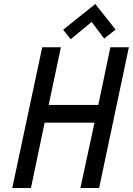

<svg xmlns="http://www.w3.org/2000/svg" viewBox="-20 -935 661 955"><path d="M555 -788 454 -915 294 -787 332 -740 436 -826 498 -743ZM469 -413H222L283 -700H190L41 0H134L202 -325H450L380 0H473L621 -700H529Z"/></svg>

Font: Advent Pro SemiBold
Style: Italic
Weight: 600
Italic angle: -12°
Version: Version 3.000